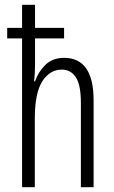

<svg xmlns="http://www.w3.org/2000/svg" viewBox="-20 -780 476 800"><path d="M126 -760V-664H247V-620H126V-511Q126 -472 122 -441H126Q139 -480 169 -509.5Q199 -539 247 -539Q370 -539 370 -362V0H317V-351Q317 -426 296 -458Q275 -490 237 -490Q188 -490 156.5 -441.5Q125 -393 125 -285V0H72V-620H10V-664H72V-760Z"/></svg>

Font: Noto Sans Sinhala ExtraCondensed Light
Style: Regular
Weight: 300
Width: 2
Designer: Jelle Bosma - Monotype Design Team
Foundry: Monotype Imaging Inc.
Version: Version 2.006; ttfautohint (v1.8.4.7-5d5b)